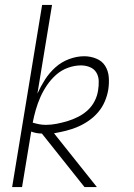

<svg xmlns="http://www.w3.org/2000/svg" viewBox="-20 -755 540 775"><path d="M321 0 149 -216Q138 -216 127 -218Q116 -220 106 -224L69 0H29L150 -735H190L131 -377Q144 -406 161.5 -433.5Q179 -461 203.5 -483Q228 -505 259 -516.5Q290 -528 320 -528Q345 -528 368.5 -518.5Q392 -509 404.5 -489Q417 -469 419 -444Q421 -419 417 -393Q413 -369 403 -345.5Q393 -322 376.5 -302.5Q360 -283 338.5 -268Q317 -253 293.5 -243Q270 -233 245.5 -227Q221 -221 198 -217L371 0ZM165 -251Q187 -251 209.5 -255.5Q232 -260 253.5 -266.5Q275 -273 296.5 -284Q318 -295 335 -311Q352 -327 362.5 -348Q373 -369 376 -391Q379 -409 378.5 -428Q378 -447 369 -462Q360 -477 343 -484Q326 -491 307 -491Q281 -491 254.5 -481.5Q228 -472 207 -453.5Q186 -435 170 -411.5Q154 -388 143 -363Q132 -338 124.5 -312Q117 -286 112 -260Q125 -256 138 -253.5Q151 -251 165 -251Z"/></svg>

Font: Iosevka Extralight
Style: Italic
Weight: 200
Italic angle: -9°
Monospace: yes
Designer: Belleve Invis
Foundry: Belleve Invis
Version: Version 32.5.0; ttfautohint (v1.8.4)